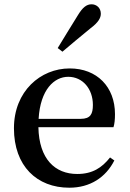

<svg xmlns="http://www.w3.org/2000/svg" viewBox="-20 -860 604 895"><path d="M271 -619C313 -654 352 -688 403 -729C439 -756 450 -777 450 -796C450 -824 429 -840 407 -840C383 -840 365 -825 343 -789C307 -730 277 -683 249 -636ZM160 -306C168 -443 233 -502 298 -502C366 -502 413 -445 413 -371C413 -329 402 -306 356 -306ZM509 -267C514 -283 516 -303 516 -328C516 -455 432 -541 305 -541C169 -541 45 -435 45 -262C45 -86 152 15 303 15C400 15 473 -33 513 -112L493 -126C455 -78 411 -49 340 -49C237 -49 162 -118 159 -267Z"/></svg>

Font: Source Han Serif CN SemiBold
Style: Regular
Weight: 600
Designer: Ryoko NISHIZUKA 西塚涼子 (kana & ideographs); Frank Grießhammer (Latin, Greek & Cyrillic); Wenlong ZHANG 张文龙 (bopomofo); San
Foundry: Adobe Systems Incorporated
Version: Version 1.000;PS 1;hotconv 16.6.53;makeotf.lib2.5.65590